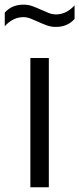

<svg xmlns="http://www.w3.org/2000/svg" viewBox="-58 -786 333 806"><path d="M69.5 0V-542.5H147V0ZM176.5 -673Q155.5 -673 137 -680Q118.5 -687 101 -695Q85 -702.5 70 -708.2Q55 -714 40 -714Q-3.5 -714 -38 -676V-733Q-8.5 -766.5 40.5 -766.5Q61.5 -766.5 80 -759.5Q98.5 -752.5 116 -744.5Q132 -737 147 -731.2Q162 -725.5 177 -725.5Q220.5 -725.5 255 -763.5V-706.5Q225.5 -673 176.5 -673Z"/></svg>

Font: Encode Sans SemiCondensed SemiCondensed
Style: Regular
Weight: 400
Width: 4
Designer: Multiple Designers
Foundry: Impallari Type
Version: Version 3.000; ttfautohint (v1.8.3) -l 8 -r 50 -G 200 -x 14 